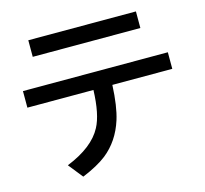

<svg xmlns="http://www.w3.org/2000/svg" viewBox="-118 -920 1197 1120"><g transform="rotate(-15 480.0 -360.0)"><path d="M39.1 -507.8H914.1V-407.7H552.2Q546.4 -279.3 522 -202.1Q484.9 -85 397 -15.1Q343.3 26.9 250 65.4L180.2 -22Q340.3 -86.4 394 -188.5Q433.1 -261.2 438 -407.7H39.1ZM146 -786.1H795.9V-686H146Z"/></g></svg>

Font: FORM UDPGothic
Style: Bold
Weight: 700
Foundry: Pronama LLC
Version: Version 1.051